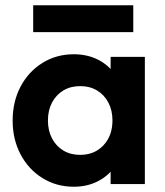

<svg xmlns="http://www.w3.org/2000/svg" viewBox="-20 -699 628 729"><path d="M260 10Q194 10 141 -23Q88 -56 58 -113Q28 -170 28 -241Q28 -313 58 -370Q88 -427 141 -460Q194 -493 260 -493Q312 -493 353 -472Q394 -451 418.5 -413.5Q443 -376 445 -329V-155Q443 -107 418.5 -70Q394 -33 353 -11.5Q312 10 260 10ZM284 -111Q339 -111 373 -147.5Q407 -184 407 -242Q407 -280 391.5 -309.5Q376 -339 348.5 -355.5Q321 -372 284 -372Q248 -372 220.5 -355.5Q193 -339 177.5 -309.5Q162 -280 162 -242Q162 -203 177.5 -173.5Q193 -144 220.5 -127.5Q248 -111 284 -111ZM400 0V-130L421 -248L400 -364V-483H530V0ZM106 -679H486V-577H106Z"/></svg>

Font: Outfit Thin SemiBold
Style: Regular
Weight: 600
Version: Version 1.100;gftools[0.9.27]